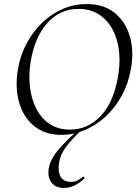

<svg xmlns="http://www.w3.org/2000/svg" viewBox="-20 -656 691 951"><path d="M284.2 12Q202.6 12 148.8 -31.9Q95 -75.8 74.3 -149.8Q53.6 -223.8 68.8 -313Q80.8 -383.8 112.8 -442.8Q144.8 -501.8 190.7 -545.3Q236.6 -588.8 292.6 -612.4Q348.6 -636 409.4 -636Q494.6 -636 548.6 -591.8Q602.6 -547.6 623.5 -474.2Q644.4 -400.8 628.2 -313Q615.2 -240.2 582.2 -180.6Q549.2 -121 502.2 -77.8Q455.2 -34.6 399.3 -11.3Q343.4 12 284.2 12ZM326.4 -14Q411.8 -14 474.7 -77.3Q537.6 -140.6 561.4 -260Q576.6 -333.8 570.1 -397.6Q563.6 -461.4 537.7 -509.7Q511.8 -558 469 -585Q426.2 -612 368.8 -612Q279.4 -612 217.8 -545.6Q156.2 -479.2 134.6 -366Q121.2 -295.8 127.6 -232.4Q134 -169 158.6 -119.8Q183.2 -70.6 225.6 -42.3Q268 -14 326.4 -14ZM296.8 275Q254.6 275 234.6 247.6Q214.6 220.2 221.6 177.2Q229.8 130.6 272.6 81.8Q315.4 33 370 -14L379 -7Q339 30.4 309.4 68.5Q279.8 106.6 273 147.6Q265.4 191.8 279.7 218.3Q294 244.8 332.2 244.8Q352.6 244.8 365.8 236.8Q379 228.8 391.2 219.2Q393.2 217.2 396.7 221.7Q400.2 226.2 398.2 228.2Q370.8 253.2 346.2 264.1Q321.6 275 296.8 275Z"/></svg>

Font: Cormorant Infant Light
Style: Italic
Weight: 300
Italic angle: -10°
Designer: Christian Thalmann (Catharsis Fonts)
Foundry: Catharsis Fonts
Version: Version 4.001